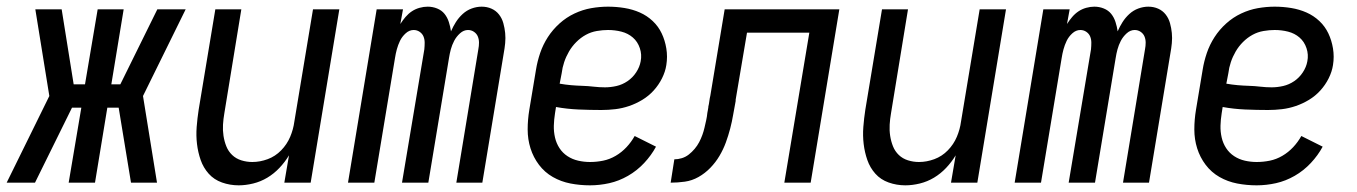

<svg xmlns="http://www.w3.org/2000/svg" viewBox="-52 -548 4072 576"><path d="M419 0H341L304 -225H270L233 0H154L192 -225H164L53 0H-32L96 -260L54 -520H133L169 -295H203L241 -520H319L282 -295H309L420 -520H505L377 -260Z M664 8Q638 8 614 -0.5Q590 -9 574 -27Q558 -45 550 -68Q542 -91 539 -116Q536 -141 538 -167Q540 -193 544 -219L594 -520H672L621 -208Q618 -191 617 -174Q616 -157 618.5 -140.5Q621 -124 627 -109Q633 -94 644.5 -83Q656 -72 672 -67Q688 -62 705 -62Q728 -62 751 -70.5Q774 -79 791.5 -97Q809 -115 818.5 -137.5Q828 -160 831 -183L887 -520H966L880 0H801L815 -82Q803 -62 786.5 -44.5Q770 -27 750 -15Q730 -3 707.5 2.5Q685 8 664 8Z M992 0 1078 -520H1157L1149 -476Q1156 -487 1164.5 -497Q1173 -507 1183.5 -514Q1194 -521 1206.5 -524.5Q1219 -528 1231 -528Q1231 -528 1231 -528Q1231 -528 1231 -528Q1246 -528 1259.5 -522.5Q1273 -517 1281.5 -506.5Q1290 -496 1294.5 -482Q1299 -468 1301 -454Q1307 -468 1315.5 -481.5Q1324 -495 1336 -506Q1348 -517 1363 -522.5Q1378 -528 1393 -528Q1393 -528 1393 -528Q1393 -528 1393 -528Q1409 -528 1422.5 -522Q1436 -516 1445 -504.5Q1454 -493 1458 -478.5Q1462 -464 1463.5 -449Q1465 -434 1463.5 -418.5Q1462 -403 1459 -387L1395 0H1317L1383 -400Q1385 -410 1385 -420Q1385 -430 1381.5 -438.5Q1378 -447 1370 -452.5Q1362 -458 1352 -458Q1339 -458 1328 -448Q1317 -438 1310.5 -425.5Q1304 -413 1300.5 -400Q1297 -387 1295 -374L1233 0H1154L1221 -400Q1222 -410 1222 -420Q1222 -430 1218.5 -438.5Q1215 -447 1207 -452.5Q1199 -458 1189 -458Q1176 -458 1165 -448Q1154 -438 1148 -425.5Q1142 -413 1138.5 -400Q1135 -387 1133 -374L1071 0Z M1718 8Q1688 8 1659.5 2.5Q1631 -3 1606.5 -17Q1582 -31 1565 -53.5Q1548 -76 1539.5 -103Q1531 -130 1531 -159.5Q1531 -189 1536 -219L1556 -339Q1560 -364 1568.5 -389Q1577 -414 1591.5 -436.5Q1606 -459 1626.5 -477.5Q1647 -496 1671.5 -507.5Q1696 -519 1721.5 -523.5Q1747 -528 1772 -528Q1797 -528 1821.5 -524Q1846 -520 1867.5 -510.5Q1889 -501 1906 -485Q1923 -469 1933 -448Q1943 -427 1947 -402.5Q1951 -378 1947 -353Q1944 -333 1934 -313Q1924 -293 1909 -276.5Q1894 -260 1875 -248.5Q1856 -237 1835.5 -230Q1815 -223 1794 -220.5Q1773 -218 1752 -218Q1718 -218 1683.5 -219.5Q1649 -221 1616 -227L1613 -208Q1610 -189 1609.5 -171Q1609 -153 1613 -135.5Q1617 -118 1626.5 -103.5Q1636 -89 1650.5 -79.5Q1665 -70 1682.5 -66Q1700 -62 1718 -62Q1738 -62 1757.5 -66Q1777 -70 1795 -80.5Q1813 -91 1827.5 -106.5Q1842 -122 1852 -140L1916 -108Q1902 -82 1880.5 -59Q1859 -36 1832 -20.5Q1805 -5 1776 1.5Q1747 8 1718 8ZM1763 -286Q1780 -286 1797.5 -290Q1815 -294 1830.5 -304.5Q1846 -315 1856.5 -331Q1867 -347 1870 -364Q1874 -384 1867.5 -403.5Q1861 -423 1846.5 -435.5Q1832 -448 1812.5 -453Q1793 -458 1772 -458Q1756 -458 1738.5 -455Q1721 -452 1705.5 -443.5Q1690 -435 1677 -422Q1664 -409 1655 -393.5Q1646 -378 1640.5 -361.5Q1635 -345 1633 -328L1627 -297Q1644 -294 1661 -292.5Q1678 -291 1695 -290.5Q1712 -290 1729 -288Q1746 -286 1763 -286Z M1960 0 1971 -70Q1982 -70 1993.5 -73.5Q2005 -77 2014.5 -84.5Q2024 -92 2032 -101.5Q2040 -111 2045.5 -121.5Q2051 -132 2055 -143Q2059 -154 2061.5 -165Q2064 -176 2066.5 -187Q2069 -198 2070 -209Q2071 -213 2071.5 -217Q2072 -221 2073 -226V-228Q2075 -236 2076 -244.5Q2077 -253 2079 -261L2122 -520H2466L2380 0H2301L2376 -450H2189L2155 -249Q2155 -248 2155 -247.5Q2155 -247 2155 -247V-246Q2155 -246 2155 -246Q2155 -246 2155 -245Q2151 -225 2147.5 -204Q2144 -183 2138.5 -162Q2133 -141 2125.5 -120.5Q2118 -100 2106.5 -80.5Q2095 -61 2079 -44.5Q2063 -28 2043.5 -17Q2024 -6 2002.5 -3Q1981 0 1960 0Z M2664 8Q2638 8 2614 -0.5Q2590 -9 2574 -27Q2558 -45 2550 -68Q2542 -91 2539 -116Q2536 -141 2538 -167Q2540 -193 2544 -219L2594 -520H2672L2621 -208Q2618 -191 2617 -174Q2616 -157 2618.5 -140.5Q2621 -124 2627 -109Q2633 -94 2644.5 -83Q2656 -72 2672 -67Q2688 -62 2705 -62Q2728 -62 2751 -70.5Q2774 -79 2791.5 -97Q2809 -115 2818.5 -137.5Q2828 -160 2831 -183L2887 -520H2966L2880 0H2801L2815 -82Q2803 -62 2786.5 -44.5Q2770 -27 2750 -15Q2730 -3 2707.5 2.5Q2685 8 2664 8Z M2992 0 3078 -520H3157L3149 -476Q3156 -487 3164.5 -497Q3173 -507 3183.5 -514Q3194 -521 3206.5 -524.5Q3219 -528 3231 -528Q3231 -528 3231 -528Q3231 -528 3231 -528Q3246 -528 3259.5 -522.5Q3273 -517 3281.5 -506.5Q3290 -496 3294.5 -482Q3299 -468 3301 -454Q3307 -468 3315.5 -481.5Q3324 -495 3336 -506Q3348 -517 3363 -522.5Q3378 -528 3393 -528Q3393 -528 3393 -528Q3393 -528 3393 -528Q3409 -528 3422.5 -522Q3436 -516 3445 -504.5Q3454 -493 3458 -478.5Q3462 -464 3463.5 -449Q3465 -434 3463.5 -418.5Q3462 -403 3459 -387L3395 0H3317L3383 -400Q3385 -410 3385 -420Q3385 -430 3381.5 -438.5Q3378 -447 3370 -452.5Q3362 -458 3352 -458Q3339 -458 3328 -448Q3317 -438 3310.5 -425.5Q3304 -413 3300.5 -400Q3297 -387 3295 -374L3233 0H3154L3221 -400Q3222 -410 3222 -420Q3222 -430 3218.5 -438.5Q3215 -447 3207 -452.5Q3199 -458 3189 -458Q3176 -458 3165 -448Q3154 -438 3148 -425.5Q3142 -413 3138.5 -400Q3135 -387 3133 -374L3071 0Z M3718 8Q3688 8 3659.5 2.5Q3631 -3 3606.5 -17Q3582 -31 3565 -53.5Q3548 -76 3539.5 -103Q3531 -130 3531 -159.5Q3531 -189 3536 -219L3556 -339Q3560 -364 3568.5 -389Q3577 -414 3591.5 -436.5Q3606 -459 3626.5 -477.5Q3647 -496 3671.5 -507.5Q3696 -519 3721.5 -523.5Q3747 -528 3772 -528Q3797 -528 3821.5 -524Q3846 -520 3867.5 -510.5Q3889 -501 3906 -485Q3923 -469 3933 -448Q3943 -427 3947 -402.5Q3951 -378 3947 -353Q3944 -333 3934 -313Q3924 -293 3909 -276.5Q3894 -260 3875 -248.5Q3856 -237 3835.5 -230Q3815 -223 3794 -220.5Q3773 -218 3752 -218Q3718 -218 3683.5 -219.5Q3649 -221 3616 -227L3613 -208Q3610 -189 3609.5 -171Q3609 -153 3613 -135.5Q3617 -118 3626.5 -103.5Q3636 -89 3650.5 -79.5Q3665 -70 3682.5 -66Q3700 -62 3718 -62Q3738 -62 3757.5 -66Q3777 -70 3795 -80.5Q3813 -91 3827.5 -106.5Q3842 -122 3852 -140L3916 -108Q3902 -82 3880.5 -59Q3859 -36 3832 -20.5Q3805 -5 3776 1.5Q3747 8 3718 8ZM3763 -286Q3780 -286 3797.5 -290Q3815 -294 3830.5 -304.5Q3846 -315 3856.5 -331Q3867 -347 3870 -364Q3874 -384 3867.5 -403.5Q3861 -423 3846.5 -435.5Q3832 -448 3812.5 -453Q3793 -458 3772 -458Q3756 -458 3738.5 -455Q3721 -452 3705.5 -443.5Q3690 -435 3677 -422Q3664 -409 3655 -393.5Q3646 -378 3640.5 -361.5Q3635 -345 3633 -328L3627 -297Q3644 -294 3661 -292.5Q3678 -291 3695 -290.5Q3712 -290 3729 -288Q3746 -286 3763 -286Z"/></svg>

Font: Iosevka SS04
Style: Italic
Weight: 400
Italic angle: -9°
Monospace: yes
Designer: Belleve Invis
Foundry: Belleve Invis
Version: Version 19.0.0; ttfautohint (v1.8.4)